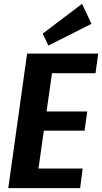

<svg xmlns="http://www.w3.org/2000/svg" viewBox="-20 -979 531 999"><path d="M148 -102H410L397 0H23L121 -700H491L477 -598H218L262 -678L214 -342L190 -399H434L420 -299H176L216 -356L169 -22ZM456 -855 232 -742 202 -804 407 -959Z"/></svg>

Font: Pathway Extreme Condensed
Style: Bold Italic
Weight: 700
Width: 3
Italic angle: -8°
Version: Version 1.001;gftools[0.9.26]